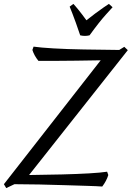

<svg xmlns="http://www.w3.org/2000/svg" viewBox="-33 -952 675 984"><path d="M-1 12 -13 -8 483 -643Q419 -642 357 -641Q295 -640 244.5 -640Q194 -640 164 -640Q142 -667 133 -696L139 -713Q173 -708 241 -704Q309 -700 396.5 -698.5Q484 -697 578 -696L604 -712L622 -695L116 -55Q204 -56 283.5 -58Q363 -60 423.5 -63.5Q484 -67 516 -72L522 -55Q513 -25 491 4Q464 2 413 0.5Q362 -1 299 -3Q236 -5 168.5 -6.5Q101 -8 41 -8ZM402 -768Q390 -768 378 -771Q353 -845 338.5 -881.5Q324 -918 324 -918L343 -932Q351 -924 368.5 -902.5Q386 -881 410 -848Q431 -865 454.5 -882.5Q478 -900 497.5 -913.5Q517 -927 525 -932L544 -915Q544 -915 510 -877.5Q476 -840 426 -771Q414 -768 402 -768Z"/></svg>

Font: Mate
Style: Italic
Weight: 400
Italic angle: -10.8°
Designer: Eduardo Rodriguez Tunni
Foundry: Eduardo Rodriguez Tunni
Version: Version 1.003; ttfautohint (v1.8.4.7-5d5b);gftools[0.9.24]